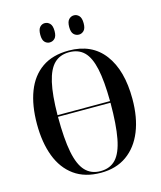

<svg xmlns="http://www.w3.org/2000/svg" viewBox="-133 -1010 936 1116"><g transform="rotate(-15 335.0 -452.5)"><path d="M335 10Q239 10 175 -36Q111 -82 79.5 -165Q48 -248 48 -359Q48 -472 79.5 -554Q111 -636 175 -680.5Q239 -725 336 -725Q475 -725 548.5 -627.5Q622 -530 622 -358Q622 -246 588.5 -163.5Q555 -81 491 -35.5Q427 10 335 10ZM493 -379Q492 -500 476 -574Q460 -648 426 -681.5Q392 -715 336 -715Q281 -715 246.5 -681.5Q212 -648 195 -574Q178 -500 177 -379ZM335 0Q393 0 427.5 -37Q462 -74 477.5 -155.5Q493 -237 493 -369H177Q177 -236 193 -155Q209 -74 244 -37Q279 0 335 0ZM419 -799Q401 -799 388 -812Q375 -825 375 -856Q375 -888 388 -901.5Q401 -915 419 -915Q436 -915 449 -901.5Q462 -888 462 -856Q462 -825 449 -812Q436 -799 419 -799ZM243 -799Q226 -799 213.5 -812Q201 -825 201 -856Q201 -888 213.5 -901.5Q226 -915 243 -915Q261 -915 274 -901.5Q287 -888 287 -856Q287 -825 274 -812Q261 -799 243 -799Z"/></g></svg>

Font: Noto Serif Display Condensed SemiBold
Style: Regular
Weight: 600
Width: 3
Designer: Monotype Design Team
Foundry: Monotype Imaging Inc.
Version: Version 2.009